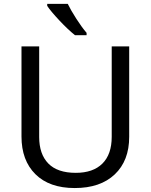

<svg xmlns="http://www.w3.org/2000/svg" viewBox="-20 -951 771 981"><path d="M640.1 -713.9V-252Q640.1 -129.9 566.4 -60.1Q492.7 9.8 361.8 9.8Q232.4 9.8 161.1 -60.8Q89.8 -131.3 89.8 -253.9V-713.9H180.2V-251Q180.2 -163.6 226.8 -115.7Q273.4 -67.9 367.2 -67.9Q455.6 -67.9 503.2 -115.2Q550.8 -162.6 550.8 -252V-713.9ZM422.4 -771H363.3Q326.7 -800.3 283 -846.9Q239.3 -893.6 221.2 -920.9V-931.2H326.2Q341.8 -898.9 370.6 -854.2Q399.4 -809.6 422.4 -783.2Z"/></svg>

Font: Noto Sans Southeast Asian
Style: Regular
Weight: 400
Designer: Monotype Design Team
Foundry: Monotype Imaging Inc.
Version: Version 1.06 uh; ttfautohint (v1.4.1)